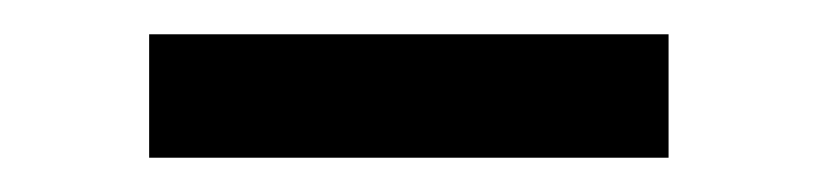

<svg xmlns="http://www.w3.org/2000/svg" viewBox="-20 -331 476 112"><path d="M67 -239V-311H370V-239Z"/></svg>

Font: Cairo-CLs
Style: CLs-Regular
Weight: 400
Version: Version 3.130;gftools[0.9.24]